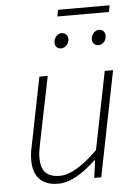

<svg xmlns="http://www.w3.org/2000/svg" viewBox="-55 -817 618 872"><g transform="rotate(-5 254.0 -381.5)"><path d="M176 12C234 12 292 -28 347 -79H351L340 0H372L468 -480H430L359 -125C286 -53 229 -23 186 -23C125 -23 100 -53 100 -113C100 -132 102 -146 108 -175L170 -480H132L70 -170C64 -142 62 -129 62 -105C62 -36 94 12 176 12ZM242 -599C260 -599 278 -617 278 -638C278 -657 266 -668 249 -668C231 -668 214 -650 214 -628C214 -610 225 -599 242 -599ZM413 -599C431 -599 448 -617 448 -638C448 -657 437 -668 419 -668C401 -668 384 -650 384 -628C384 -610 395 -599 413 -599ZM237 -745H472L478 -775H243Z"/></g></svg>

Font: Source Sans Pro Light
Style: Italic
Weight: 300
Italic angle: -11°
Designer: Paul D. Hunt
Foundry: Adobe Systems Incorporated
Version: Version 3.006;hotconv 1.0.111;makeotfexe 2.5.65597